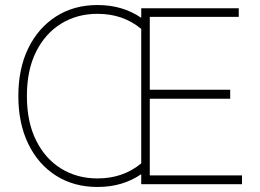

<svg xmlns="http://www.w3.org/2000/svg" viewBox="-20 -733 1036 764"><path d="M368 11Q274 11 203 -34Q132 -79 92.5 -160.5Q53 -242 53 -351Q53 -460 92.5 -541Q132 -622 203 -667.5Q274 -713 368 -713Q468 -713 542 -662V-700H930V-666H576V-376H896V-340H576V-35H943V0H542V-40Q468 11 368 11ZM542 -83V-618Q470 -678 368 -678Q287 -678 223.5 -639Q160 -600 123.5 -527Q87 -454 87 -351Q87 -248 123.5 -174.5Q160 -101 223.5 -62Q287 -23 368 -23Q470 -23 542 -83Z"/></svg>

Font: Zen Kaku Gothic New Light
Style: Regular
Weight: 300
Designer: Yoshimichi Ohira
Foundry: Positype
Version: Version 1.002